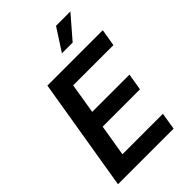

<svg xmlns="http://www.w3.org/2000/svg" viewBox="-272 -1057 1167 1167"><g transform="rotate(-45 312.0 -473.5)"><path d="M26.9 0 147.5 -727.5H623.5L605 -617.7H259.3L227.1 -421.9H547.4L529.3 -313.5H208.5L174.8 -109.9H522.5L504.9 0ZM348.6 -803.7 441.4 -947.3H564.9L440.9 -803.7Z"/></g></svg>

Font: Inter 16pt SemiBold
Style: Italic
Weight: 600
Italic angle: -9.3988°
Version: Version 4.001;git-66647c0bb